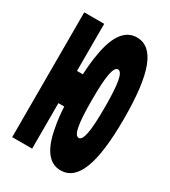

<svg xmlns="http://www.w3.org/2000/svg" viewBox="-166 -723 731 826"><g transform="rotate(30 200.0 -310.0)"><path d="M268 20C354 20 394 -86 394 -310C394 -534 354 -640 268 -640C212 -640 174 -592 157 -495C151 -464 147 -427 145 -386H116V-620H17V0H116V-226H145C147 -188 151 -154 157 -125C174 -28 212 20 268 20ZM266 -140C244 -140 234 -190 234 -310C234 -430 244 -480 266 -480C288 -480 298 -430 298 -310C298 -190 288 -140 266 -140Z"/></g></svg>

Font: Yard Headline
Style: Regular
Weight: 400
Monospace: yes
Designer: Roman Shamin
Foundry: Evil Martians
Version: Version 1.000